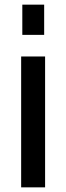

<svg xmlns="http://www.w3.org/2000/svg" viewBox="-20 -806 285 826"><path d="M71 0V-563H174V0ZM76 -656V-786H170V-656Z"/></svg>

Font: BDO Grotesk
Style: Regular
Weight: 400
Designer: Deni Anggara
Foundry: Lokal Container
Version: Version 2.000